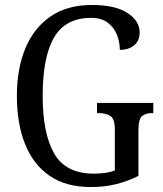

<svg xmlns="http://www.w3.org/2000/svg" viewBox="-20 -744 657 774"><path d="M346 10Q245 10 179 -36Q113 -82 80.5 -164.5Q48 -247 48 -358Q48 -466 82 -548.5Q116 -631 183.5 -677.5Q251 -724 350 -724Q444 -724 493.5 -692Q543 -660 543 -613Q543 -580 521 -561.5Q499 -543 463 -543Q463 -574 451.5 -603.5Q440 -633 414.5 -652.5Q389 -672 347 -672Q244 -672 198 -593Q152 -514 152 -358Q152 -206 198.5 -125Q245 -44 359 -44Q382 -44 404 -47Q426 -50 443 -57V-221Q443 -265 425 -276.5Q407 -288 378 -288H371V-329H598V-288H592Q567 -288 552.5 -276Q538 -264 538 -217V-35Q494 -13 447.5 -1.5Q401 10 346 10Z"/></svg>

Font: Noto Serif Thai Condensed
Style: Regular
Weight: 400
Width: 3
Designer: Monotype Design Team
Foundry: Monotype Imaging Inc.
Version: Version 2.002; ttfautohint (v1.8.4.7-5d5b)